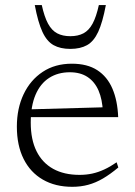

<svg xmlns="http://www.w3.org/2000/svg" viewBox="-20 -710 520 740"><path d="M257 -464.5Q316.5 -464.5 355 -439.5Q393.5 -414.5 413.2 -368.5Q433 -322.5 435.5 -258.5H92L90.5 -288.5L399 -297L376.5 -279Q374.5 -327 359.8 -361Q345 -395 317.5 -413.2Q290 -431.5 249 -431.5Q203.5 -431.5 169.5 -409.8Q135.5 -388 117 -344.8Q98.5 -301.5 98.5 -237.5Q98.5 -172 120.8 -127.2Q143 -82.5 185 -59.2Q227 -36 286.5 -36Q312.5 -36 335.5 -41Q358.5 -46 381.8 -56.8Q405 -67.5 429.5 -84.5L436 -64.5Q405 -38.5 376.8 -22Q348.5 -5.5 320 2.2Q291.5 10 258.5 10Q193 10 145 -17.8Q97 -45.5 71 -97.5Q45 -149.5 45 -222Q45 -292 71 -346.8Q97 -401.5 144.5 -433Q192 -464.5 257 -464.5ZM251 -570.5Q280.5 -570.5 301.5 -581.5Q322.5 -592.5 336.8 -618.8Q351 -645 361 -690.5H388Q375.5 -624 358.5 -587.2Q341.5 -550.5 315.5 -536Q289.5 -521.5 251 -521.5Q212.5 -521.5 186.5 -536Q160.5 -550.5 143.5 -587.2Q126.5 -624 114 -690.5H141Q151 -645 165.2 -618.8Q179.5 -592.5 200.5 -581.5Q221.5 -570.5 251 -570.5Z"/></svg>

Font: Newsreader 14pt Light
Style: Regular
Weight: 300
Designer: Hugues Gentile
Foundry: Production Type
Version: Version 1.003